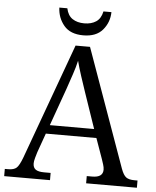

<svg xmlns="http://www.w3.org/2000/svg" viewBox="-60 -955 818 1006"><g transform="rotate(5 349.0 -452.5)"><path d="M0 0V-38H18Q48 -38 62 -51Q76 -64 92 -107L313 -714H389L611 -93Q623 -60 637.5 -49Q652 -38 682 -38H698V0H431V-38H460Q516 -38 516 -79Q516 -91 511 -106.5Q506 -122 502 -134L464 -241H198L162 -140Q158 -128 153 -109.5Q148 -91 148 -80Q148 -58 162 -48Q176 -38 207 -38H241V0ZM215 -287H448L384 -474Q370 -515 356 -558Q342 -601 333 -636Q326 -604 312.5 -564Q299 -524 285 -483ZM348 -771Q280 -771 246.5 -811Q213 -851 211 -905H253Q261 -867 286 -850.5Q311 -834 348 -834Q385 -834 410 -850.5Q435 -867 443 -905H485Q484 -851 450 -811Q416 -771 348 -771Z"/></g></svg>

Font: Noto Serif Hentaigana
Style: Regular
Weight: 400
Designer: Kazuhiro Yamada
Foundry: nipponia
Version: Version 1.000; ttfautohint (v1.8.4.7-5d5b)